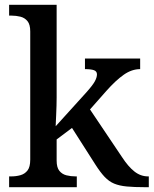

<svg xmlns="http://www.w3.org/2000/svg" viewBox="-20 -780 640 800"><path d="M18 0V-45H27Q47 -45 65 -50Q83 -55 94.5 -69.5Q106 -84 106 -115V-649Q106 -678 94.5 -692Q83 -706 65 -710.5Q47 -715 27 -715H18V-760H216V-374Q216 -361 215.5 -340.5Q215 -320 214 -300.5Q213 -281 212.5 -267.5Q212 -254 212 -254L337 -392Q365 -423 374.5 -440Q384 -457 384 -470Q384 -483 371.5 -487.5Q359 -492 334 -492V-536H564V-492Q529 -492 495.5 -468.5Q462 -445 423 -401L355 -324L488 -126Q514 -86 540 -65.5Q566 -45 597 -45H600V0H586Q539 0 508 -3Q477 -6 455.5 -15Q434 -24 416 -43Q398 -62 377 -95L280 -247L216 -199V-111Q216 -82 227.5 -68Q239 -54 257 -49.5Q275 -45 295 -45H300V0Z"/></svg>

Font: Noto Serif Tamil Medium
Style: Regular
Weight: 500
Designer: Indian Type Foundry, Tom Grace, and the Monotype Design Team
Foundry: Monotype Imaging Inc.
Version: Version 2.004; ttfautohint (v1.8.4.7-5d5b)